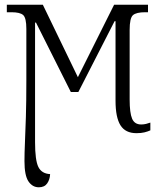

<svg xmlns="http://www.w3.org/2000/svg" viewBox="-20 -556 679 816"><path d="M145 240Q118 240 101 215Q84 190 84 129Q84 95 86 50Q88 5 90 -59Q92 -123 92 -216V-433Q92 -480 78.5 -492Q65 -504 29 -504H9V-536H162L311 -228L465 -536H609V-504H597Q559 -504 545 -491.5Q531 -479 531 -429V-133Q531 -76 541.5 -51.5Q552 -27 580 -27Q591 -27 601 -29.5Q611 -32 619 -35V-2Q608 3 594 6.5Q580 10 560 10Q513 10 492 -23.5Q471 -57 471 -128V-466H467L313 -165H281L133 -460H129V48Q129 125 143 153.5Q157 182 193 184Q192 207 180.5 223.5Q169 240 145 240Z"/></svg>

Font: Noto Serif Condensed Light
Style: Regular
Weight: 300
Width: 3
Designer: Monotype Design Team
Foundry: Monotype Imaging Inc.
Version: Version 2.013